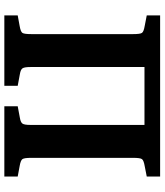

<svg xmlns="http://www.w3.org/2000/svg" viewBox="42 -782 740 863"><g transform="rotate(90 411.5 -350.0)"><path d="M48.8 0V-60.1L96.2 -68.8Q122.1 -73.2 127.4 -81.3Q132.8 -89.4 132.8 -121.1V-579.1Q132.8 -610.4 127.4 -618.4Q122.1 -626.5 96.2 -630.9L48.8 -640.1V-700.2H772.9V-640.1L726.1 -630.9Q700.2 -626.5 694.6 -618.4Q689 -610.4 689 -579.1V-121.1Q689 -89.8 694.6 -81.5Q700.2 -73.2 726.1 -68.8L772.9 -60.1V0H457V-60.1L508.8 -69.8Q529.8 -73.2 535.4 -82Q541 -90.8 541 -117.2V-629.9H280.8V-117.2Q280.8 -90.8 286.4 -82Q292 -73.2 313 -69.8L365.2 -60.1V0Z"/></g></svg>

Font: Literata Book
Style: Bold
Weight: 700
Designer: Latin by Veronika Burian and Jose Scaglione. Greek by Irene Vlachou. Cyrillic by Vera Evstafieva
Foundry: TypeTogether
Version: Version 2.003;PS 002.003;hotconv 1.0.88;makeotf.lib2.5.64775